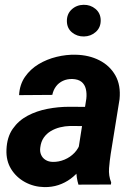

<svg xmlns="http://www.w3.org/2000/svg" viewBox="-20 -765 559 796"><path d="M300.8 -119.1 337.9 -356Q340.3 -377.4 335.9 -396Q331.5 -414.6 318.1 -425.5Q304.7 -436.5 280.3 -437.5Q258.3 -438 241 -429.9Q223.6 -421.9 212.4 -407Q201.2 -392.1 196.8 -371.6L59.1 -370.6Q61.5 -414.6 83.7 -446.5Q106 -478.5 140.1 -499Q174.3 -519.5 214.6 -529.3Q254.9 -539.1 293.5 -538.1Q348.6 -537.1 391.8 -515.1Q435.1 -493.2 458.3 -452.4Q481.4 -411.6 475.6 -353.5L439 -127Q434.6 -98.6 432.1 -67.6Q429.7 -36.6 440.9 -8.8L439.9 0L305.2 0.5Q296.4 -28.3 296.4 -58.8Q296.4 -89.4 300.8 -119.1ZM353.5 -321.8 340.3 -242.2 270.5 -242.7Q249.5 -242.2 228.8 -237.1Q208 -231.9 190.4 -221.4Q172.9 -210.9 161.4 -194.3Q149.9 -177.7 147 -153.8Q144.5 -136.7 150.4 -123.3Q156.2 -109.9 168.7 -102.1Q181.2 -94.2 198.7 -93.8Q223.6 -93.3 247.6 -103.3Q271.5 -113.3 289.1 -131.8Q306.6 -150.4 313.5 -174.8L342.8 -113.8Q331.1 -86.4 313.2 -63.5Q295.4 -40.5 272.5 -23.7Q249.5 -6.8 222.2 2.2Q194.8 11.2 163.6 10.7Q120.1 9.8 83.7 -10Q47.4 -29.8 26.1 -64.2Q4.9 -98.6 6.8 -144.5Q8.8 -196.3 32.7 -230.7Q56.6 -265.1 94.5 -285.2Q132.3 -305.2 177 -313.7Q221.7 -322.3 265.6 -322.3ZM257.3 -676.8Q256.8 -707 277.1 -725.8Q297.4 -744.6 326.7 -745.1Q355 -745.6 376 -728Q397 -710.4 397.5 -681.2Q397.9 -651.4 377.4 -632.8Q356.9 -614.3 328.1 -613.8Q299.8 -613.3 278.8 -630.4Q257.8 -647.5 257.3 -676.8Z"/></svg>

Font: Roboto
Style: Bold Italic
Weight: 700
Italic angle: -12°
Designer: Christian Robertson
Foundry: Google
Version: Version 3.0